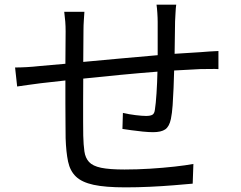

<svg xmlns="http://www.w3.org/2000/svg" viewBox="-20 -791 1040 828"><path d="M521 17Q434 17 383.5 6Q333 -5 307.5 -29.5Q282 -54 273.5 -94.5Q265 -135 263 -195Q263 -217 262.5 -256.5Q262 -296 262 -345Q262 -394 262 -444L155 -432Q132 -429 103 -425Q74 -421 54 -418L45 -500Q68 -500 95 -501.5Q122 -503 149 -506L262 -516L263 -655Q263 -678 261.5 -697.5Q260 -717 257 -740H344Q343 -723 341.5 -702.5Q340 -682 340 -659L339 -524Q413 -531 496.5 -538.5Q580 -546 660 -553V-696Q660 -713 658.5 -735.5Q657 -758 655 -771H740Q738 -758 737 -736.5Q736 -715 735 -699L733 -559L844 -566Q864 -568 884 -569Q904 -570 922 -571V-493Q910 -494 886 -493.5Q862 -493 843 -493Q796 -491 731 -487Q730 -451 728.5 -411.5Q727 -372 724.5 -337Q722 -302 717 -278Q710 -245 692.5 -233Q675 -221 640 -221Q622 -221 596 -223.5Q570 -226 546 -229.5Q522 -233 508 -235L510 -304Q536 -298 564.5 -294.5Q593 -291 610 -291Q628 -291 637 -296Q646 -301 648 -318Q652 -343 655 -389Q658 -435 659 -482Q582 -476 498 -468Q414 -460 339 -452Q339 -401 338.5 -351.5Q338 -302 338.5 -264Q339 -226 339 -206Q340 -166 344 -138Q348 -110 364 -92.5Q380 -75 416 -67.5Q452 -60 517 -60Q571 -60 627 -63.5Q683 -67 732.5 -72.5Q782 -78 814 -84L811 1Q778 4 729 8Q680 12 626 14.5Q572 17 521 17Z"/></svg>

Font: Chocolate Classical Sans
Style: Regular
Weight: 400
Designer: 田海東、宇文滿月
Foundry: Moonlit Owen
Version: Version 1.001